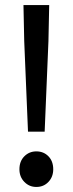

<svg xmlns="http://www.w3.org/2000/svg" viewBox="-20 -729 288 761"><path d="M91 -207 76 -566 73 -709H175L172 -566L157 -207ZM124 12Q96 12 76.5 -8Q57 -28 57 -58Q57 -90 76.5 -109.5Q96 -129 124 -129Q153 -129 172 -109.5Q191 -90 191 -58Q191 -28 172 -8Q153 12 124 12Z"/></svg>

Font: Source Sans 3 ExtraLight Medium
Style: Regular
Weight: 500
Version: Version 3.052;hotconv 1.1.0;makeotfexe 2.6.0